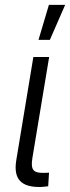

<svg xmlns="http://www.w3.org/2000/svg" viewBox="-20 -762 286 784"><path d="M146 1.5Q85.9 2.9 61.5 -23.7Q37.1 -50.3 46.4 -107.4L116.2 -529.3H180.7L112.3 -117.2Q106 -80.6 116.7 -67.6Q127.4 -54.7 159.7 -56.2Q166.5 -56.2 171.1 -56.4Q175.8 -56.6 180.2 -57.1L176.8 -1.5Q170.9 -0.5 162.8 0.2Q154.8 1 146 1.5ZM137.2 -599.1 179.7 -742.2H246.1L183.6 -599.1Z"/></svg>

Font: Inter 24pt Light
Style: Italic
Weight: 300
Italic angle: -9.3988°
Designer: Rasmus Andersson
Foundry: rsms
Version: Version 4.001;git-66647c0bb